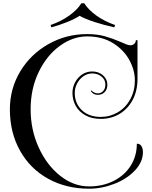

<svg xmlns="http://www.w3.org/2000/svg" viewBox="-20 -1027 923 1166"><path d="M509 -820Q571 -820 618 -806.5Q665 -793 716 -771Q733 -763 747.5 -757.5Q762 -752 772 -752Q786 -752 795.5 -761Q805 -770 805 -783H815V-549Q815 -475 785.5 -420Q756 -365 705.5 -335Q655 -305 592 -305Q538 -305 499 -326.5Q460 -348 440 -384Q420 -420 420 -463Q420 -496 435.5 -526Q451 -556 478.5 -574.5Q506 -593 540 -593Q579 -593 605.5 -569.5Q632 -546 632 -513Q632 -484 615.5 -467.5Q599 -451 574 -451Q545 -451 531 -475L535 -478Q541 -471 551.5 -465.5Q562 -460 574 -460Q594 -460 607 -475Q620 -490 620 -513Q620 -543 596.5 -562Q573 -581 540 -581Q511 -581 486.5 -564Q462 -547 448 -519.5Q434 -492 434 -463Q434 -399 477 -358Q520 -317 592 -317Q648 -317 695.5 -345Q743 -373 771 -424Q799 -475 799 -539Q799 -601 765.5 -662.5Q732 -724 666.5 -765Q601 -806 509 -806Q423 -806 343.5 -748.5Q264 -691 215 -589.5Q166 -488 166 -363Q166 -239 215 -131.5Q264 -24 345.5 40.5Q427 105 521 105Q605 105 671.5 71Q738 37 774.5 -22Q811 -81 811 -154H814Q831 -154 839.5 -138.5Q848 -123 848 -103Q848 -44 800 7.5Q752 59 675.5 89Q599 119 521 119Q382 119 272.5 58.5Q163 -2 101.5 -112Q40 -222 40 -363Q40 -488 102.5 -592.5Q165 -697 273 -758.5Q381 -820 509 -820ZM679 -875 674 -861Q614 -874 555.5 -893Q497 -912 463 -931Q435 -912 387.5 -893Q340 -874 292 -861L287 -875Q351 -897 400.5 -932.5Q450 -968 474 -1007H492Q516 -968 565.5 -932.5Q615 -897 679 -875Z"/></svg>

Font: Myanmar April Display
Style: Regular
Weight: 400
Designer: Khon Soe Zaw Thu
Foundry: Myanmar OS
Version: Version 2.50 April 12, 2019